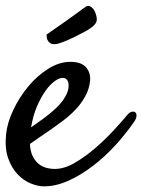

<svg xmlns="http://www.w3.org/2000/svg" viewBox="-25 -624 495 667"><path d="M442.4 -203.1Q413.1 -160.2 376 -119.6Q338.9 -79.1 297.4 -47.4Q255.9 -15.6 212.4 3.9Q168.9 23.4 127.9 23.4Q106.4 23.4 81.5 13.2Q56.6 2.9 36.1 -18.6Q15.6 -40 3.4 -74.2Q-8.8 -108.4 -3.9 -157.2Q0 -197.3 21 -241.7Q42 -286.1 72.8 -323.2Q103.5 -360.4 142.1 -384.8Q180.7 -409.2 219.7 -409.2Q256.8 -409.2 273.4 -390.6Q290 -372.1 288.1 -344.7Q285.2 -314.5 271 -289.1Q256.8 -263.7 237.3 -243.2Q217.8 -222.7 195.8 -206.1Q173.8 -189.5 154.3 -175.8Q132.8 -161.1 113.3 -147.9Q93.8 -134.8 79.1 -124Q80.1 -99.6 87.9 -83Q95.7 -66.4 107.4 -56.2Q119.1 -45.9 134.3 -41.5Q149.4 -37.1 165 -37.1Q198.2 -37.1 234.4 -58.1Q270.5 -79.1 305.2 -108.9Q339.8 -138.7 369.6 -170.9Q399.4 -203.1 418.9 -226.6Q425.8 -234.4 433.1 -235.8Q440.4 -237.3 444.8 -233.9Q449.2 -230.5 449.2 -222.2Q449.2 -213.9 442.4 -203.1ZM192.4 -353.5Q180.7 -353.5 164.6 -341.8Q148.4 -330.1 132.8 -308.1Q117.2 -286.1 103.5 -254.4Q89.8 -222.7 83 -181.6Q94.7 -190.4 108.4 -199.7Q122.1 -209 135.7 -219.7Q177.7 -252 194.3 -276.4Q210.9 -300.8 212.9 -318.4Q214.8 -336.9 209 -345.2Q203.1 -353.5 192.4 -353.5ZM272.5 -600.6Q281.2 -607.4 292 -599.6Q302.7 -591.8 307.6 -576.2Q314.5 -555.7 308.6 -545.4Q302.7 -535.2 291 -527.3Q285.2 -522.5 269 -513.7Q252.9 -504.9 233.9 -495.6Q214.8 -486.3 196.3 -479Q177.7 -471.7 168 -470.7Q157.2 -469.7 151.4 -473.1Q145.5 -476.6 142.1 -481.4Q138.7 -486.3 137.7 -492.7Q136.7 -499 136.7 -503.9Q212.9 -556.6 243.2 -579.1Q260.7 -591.8 272.5 -600.6Z"/></svg>

Font: Satisfy
Style: Regular
Weight: 400
Designer: Font Diner, Inc
Foundry: Font Diner, Inc
Version: Version 1.000